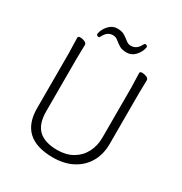

<svg xmlns="http://www.w3.org/2000/svg" viewBox="-201 -1015 1113 1177"><g transform="rotate(30 355.0 -427.0)"><path d="M503 -855Q496 -820 471 -793.5Q446 -767 412 -767Q378 -767 358.5 -779.5Q339 -792 323.5 -805Q308 -818 288 -818Q248 -818 226 -773Q222 -764 216 -764Q200 -764 200 -779Q207 -813 232 -840Q257 -867 291 -867Q325 -867 344.5 -854Q364 -841 379.5 -828.5Q395 -816 414 -816Q455 -816 477 -861Q482 -870 488 -870Q494 -870 498.5 -866Q503 -862 503 -855ZM168 -680 166 -584V-210Q166 -119 210 -78Q254 -37 342 -37Q405 -37 450.5 -63.5Q496 -90 520.5 -136.5Q545 -183 545 -242V-595L542 -697Q542 -708 558.5 -708Q575 -708 590 -701Q605 -694 605 -682L603 -594V-230Q603 -156 570.5 -100.5Q538 -45 479.5 -14.5Q421 16 342 16Q108 16 108 -198V-586L105 -695Q105 -706 121.5 -706Q138 -706 153 -699Q168 -692 168 -680Z"/></g></svg>

Font: LXGW WenKai Light
Style: Regular
Weight: 300
Designer: LXGW / Fontworks Inc.
Foundry: LXGW / Fontworks Inc.
Version: Version 1.501; October 10, 2024